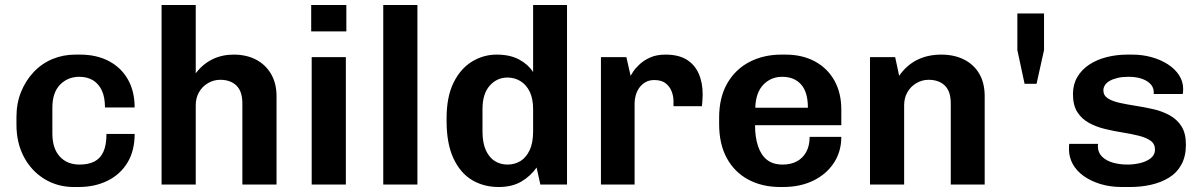

<svg xmlns="http://www.w3.org/2000/svg" viewBox="-20 -740 4818 770"><path d="M276 10Q211 10 158.5 -22Q106 -54 76 -110.5Q46 -167 46 -240V-271Q46 -326 64.5 -371.5Q83 -417 115 -451Q147 -485 190 -503Q233 -521 282 -521H301Q368 -521 417.5 -494.5Q467 -468 493.5 -420.5Q520 -373 520 -309H401Q401 -350 388.5 -377Q376 -404 353 -418Q330 -432 298 -432Q252 -432 221 -400.5Q190 -369 190 -308V-205Q190 -145 219.5 -112.5Q249 -80 299 -80Q334 -80 358 -92Q382 -104 394.5 -131Q407 -158 407 -203H520Q520 -135 491 -87.5Q462 -40 411 -15Q360 10 295 10Z M628 0V-720H765V-446Q793 -483 831.5 -502Q870 -521 917 -521Q968 -521 1006.5 -501Q1045 -481 1067 -443.5Q1089 -406 1089 -354V0H952V-325Q952 -374 928 -397Q904 -420 863 -420Q837 -420 814 -406.5Q791 -393 778 -370Q765 -347 765 -318V0Z M1230 0V-511H1367V0ZM1228 -614V-720H1369V-614Z M1517 0V-720H1654V0Z M1980 10Q1920 10 1873 -18Q1826 -46 1798.5 -105Q1771 -164 1771 -255V-266Q1771 -351 1798.5 -407.5Q1826 -464 1872 -492.5Q1918 -521 1972 -521Q2026 -521 2062.5 -501Q2099 -481 2118 -451V-720H2254V0H2147L2132 -68Q2108 -34 2071 -12Q2034 10 1980 10ZM2015 -80Q2044 -80 2067 -94Q2090 -108 2104 -137.5Q2118 -167 2118 -213V-302Q2118 -344 2104.5 -372Q2091 -400 2067.5 -414.5Q2044 -429 2015 -429Q1973 -429 1944 -396.5Q1915 -364 1915 -302V-213Q1915 -167 1928.5 -137.5Q1942 -108 1964.5 -94Q1987 -80 2015 -80Z M2390 0V-511H2492L2509 -436Q2511 -440 2519.5 -453Q2528 -466 2545 -482Q2562 -498 2587.5 -509.5Q2613 -521 2649 -521Q2701 -521 2733.5 -501Q2766 -481 2782 -445Q2798 -409 2798 -361Q2798 -350 2797 -337Q2796 -324 2795 -314H2681V-335Q2681 -354 2673.5 -373.5Q2666 -393 2649.5 -406Q2633 -419 2604 -419Q2583 -419 2568 -410Q2553 -401 2543.5 -387.5Q2534 -374 2529.5 -357.5Q2525 -341 2525 -327V0Z M3109 10Q3037 10 2981.5 -19.5Q2926 -49 2895 -105.5Q2864 -162 2864 -243V-268Q2864 -349 2896.5 -405.5Q2929 -462 2985.5 -491.5Q3042 -521 3114 -521H3130Q3198 -521 3248.5 -493.5Q3299 -466 3326.5 -416.5Q3354 -367 3354 -301V-238H3008Q3008 -190 3020 -154Q3032 -118 3056 -99Q3080 -80 3119 -80Q3151 -80 3175 -92.5Q3199 -105 3213 -130Q3227 -155 3227 -191H3354Q3354 -132 3324 -86.5Q3294 -41 3241.5 -15.5Q3189 10 3120 10ZM3009 -308H3220Q3220 -371 3192.5 -401.5Q3165 -432 3117 -432Q3072 -432 3041.5 -400.5Q3011 -369 3009 -308Z M3469 0V-511H3570L3586 -436Q3616 -479 3658.5 -500Q3701 -521 3755 -521Q3807 -521 3846.5 -501Q3886 -481 3907.5 -444Q3929 -407 3929 -354V0H3793V-325Q3793 -374 3769 -397Q3745 -420 3704 -420Q3678 -420 3655 -406.5Q3632 -393 3619 -370Q3606 -347 3606 -318V0Z M4089 -404 4060 -539V-686H4167V-539L4137 -404Z M4480 10Q4432 10 4393 -2Q4354 -14 4325.5 -34.5Q4297 -55 4282 -82.5Q4267 -110 4267 -142Q4267 -148 4267 -152Q4267 -156 4268 -163H4384Q4383 -160 4383 -157.5Q4383 -155 4383 -153Q4383 -128 4400 -111.5Q4417 -95 4444 -87.5Q4471 -80 4502 -80Q4527 -80 4552.5 -86Q4578 -92 4595 -105.5Q4612 -119 4612 -140Q4612 -163 4594.5 -175.5Q4577 -188 4547.5 -195.5Q4518 -203 4483 -208.5Q4448 -214 4412.5 -222.5Q4377 -231 4347.5 -247Q4318 -263 4300.5 -290.5Q4283 -318 4283 -363Q4283 -401 4300.5 -431Q4318 -461 4348.5 -481Q4379 -501 4418.5 -511Q4458 -521 4501 -521H4521Q4561 -521 4597.5 -511Q4634 -501 4663 -482.5Q4692 -464 4708.5 -438.5Q4725 -413 4725 -383Q4725 -378 4724.5 -371.5Q4724 -365 4723 -363H4607V-371Q4607 -382 4601.5 -392.5Q4596 -403 4583.5 -412Q4571 -421 4551.5 -426.5Q4532 -432 4505 -432Q4481 -432 4462 -427.5Q4443 -423 4430 -415.5Q4417 -408 4411 -398Q4405 -388 4405 -378Q4405 -357 4423 -345.5Q4441 -334 4470.5 -327.5Q4500 -321 4535.5 -315.5Q4571 -310 4606 -302Q4641 -294 4671 -277.5Q4701 -261 4718.5 -233Q4736 -205 4736 -160Q4736 -113 4718 -80Q4700 -47 4668 -27.5Q4636 -8 4596 1Q4556 10 4512 10Z"/></svg>

Font: Chivo SemiBold
Style: Regular
Weight: 600
Designer: Hector Gatti
Foundry: Omnibus-Type
Version: Version 2.002